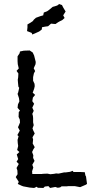

<svg xmlns="http://www.w3.org/2000/svg" viewBox="-20 -926 455 951"><path d="M140 -64H188L191 -65L215 -66L229 -63L248 -65L258 -67L270 -66L297 -72H305L327 -75L340 -80L344 -74H379L400 -73L403 -57L406 -52L411 -15L405 -11L377 1L351 -4H317L311 -3H285L278 2L266 4L254 0L228 5L220 -4L202 -2L195 5L167 4L162 -1L149 5L127 3L95 -3L87 -6L68 -15L73 -25L58 -49L67 -63L66 -82L62 -94L73 -114L62 -125L70 -138L63 -161L76 -173L65 -183L70 -203L68 -217L67 -233L72 -251L66 -257L78 -279L69 -296L72 -302L79 -319L78 -334L72 -347L73 -371L79 -378L67 -392L69 -409L76 -424L74 -440L67 -461L70 -468L75 -491L71 -497L69 -518L68 -531L70 -543L71 -562L62 -575L73 -587L68 -608L67 -623V-647L77 -662L79 -671L98 -675L127 -676L142 -666L149 -651L157 -619L156 -608L147 -588L154 -574L148 -563L144 -544V-526L151 -511L152 -499L149 -486L142 -467L154 -456L143 -443L140 -425L149 -412L140 -393L147 -377L140 -362L143 -352L144 -341V-320L147 -306L141 -290L145 -279L152 -265L141 -246L144 -235L142 -215L152 -197L145 -186L139 -173L145 -157L144 -144L151 -129L140 -110L145 -96L139 -78ZM140 -755 137 -763 127 -767 114 -772 116 -790V-805L130 -813L142 -821L148 -829L158 -838L180 -846L194 -850L197 -864L213 -870L223 -877L241 -892L252 -895L264 -899L273 -906L287 -901L293 -889L305 -869L293 -850L300 -837L289 -827L277 -821L268 -816L255 -807L242 -808L233 -809L218 -796L203 -794L188 -791L187 -780L174 -770L163 -765Z"/></svg>

Font: Winky Rough Light
Style: Regular
Weight: 300
Designer: Simon Atzbach
Foundry: typofactur
Version: Version 1.206; ttfautohint (v1.8.4.7-5d5b)